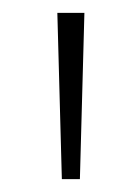

<svg xmlns="http://www.w3.org/2000/svg" viewBox="-20 -734 218 298"><path d="M111 -714 104 -456H76L69 -714Z"/></svg>

Font: Noto Sans Armenian SemiCondensed ExtraLight
Style: Regular
Weight: 200
Width: 4
Designer: Monotype Design Team
Foundry: Monotype Imaging Inc.
Version: Version 2.008; ttfautohint (v1.8.4.7-5d5b)